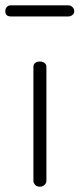

<svg xmlns="http://www.w3.org/2000/svg" viewBox="-60 -704 300 724"><path d="M90 -472Q101 -472 108 -466.5Q115 -461 115 -452V-22Q115 -14 108 -7Q101 0 90 0Q79 0 72.5 -7Q66 -14 66 -22V-452Q66 -461 72.5 -466.5Q79 -472 90 -472ZM-40 -662Q-40 -671 -34.5 -677.5Q-29 -684 -19 -684H198Q206 -684 213 -677.5Q220 -671 220 -662Q220 -653 213 -647.5Q206 -642 198 -642H-19Q-40 -642 -40 -662Z"/></svg>

Font: AkaAcidDosis
Style: Light
Weight: 300
Designer: Edgar Tolentino, Pablo Impallari, Igino Marini, Aka-Acid
Foundry: Edgar Tolentino, Pablo Impallari, Igino Marini, Aka-Acid
Version: Version 1.007